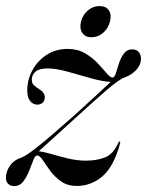

<svg xmlns="http://www.w3.org/2000/svg" viewBox="-24 -606 486 634"><path d="M100 -92.5Q92.5 -93.5 86.5 -78.5Q80.5 -63.5 72.8 -43.2Q65 -23 53.2 -7.2Q41.5 8.5 22.5 8.5Q10.5 8.5 3 1Q-4.5 -6.5 -4.5 -19Q-4.5 -40 9.2 -59.2Q23 -78.5 47.5 -86Q63 -92.5 90.2 -113.5Q117.5 -134.5 151.8 -164.2Q186 -194 223 -226.5Q259.5 -259.5 292.2 -289.8Q325 -320 341.5 -335.5Q313.5 -337 275.2 -348Q237 -359 198.8 -369.5Q160.5 -380 133 -380Q105 -380 93 -369.2Q81 -358.5 81 -343Q81 -331 88.2 -324.2Q95.5 -317.5 108 -310Q124 -299.5 124 -284Q124 -274 117 -267.2Q110 -260.5 99.5 -260.5Q85 -260.5 75.5 -272.5Q66 -284.5 66 -307Q66 -342.5 83 -374Q100 -405.5 130.2 -425Q160.5 -444.5 199.5 -444.5Q232 -444.5 256.5 -430.2Q281 -416 298.5 -397.2Q316 -378.5 328 -364.2Q340 -350 347.5 -350Q354 -350 358.5 -364Q363 -378 368.8 -396.5Q374.5 -415 384.8 -429Q395 -443 412.5 -443Q426.5 -443 434 -434.2Q441.5 -425.5 441.5 -412Q441.5 -392.5 426.5 -375.8Q411.5 -359 388 -350.5Q368.5 -343.5 329.2 -309.5Q290 -275.5 228 -219Q190 -184.5 155.5 -153.2Q121 -122 104 -106.5Q121.5 -104.5 147.8 -96.8Q174 -89 203.2 -82.2Q232.5 -75.5 259.5 -75.5Q295.5 -75.5 322.8 -86.2Q350 -97 367 -135Q369.5 -139.5 372 -139Q374 -138 372.5 -132Q351.5 -55.5 314.2 -23.8Q277 8 229.5 8Q199 8 178 -6.8Q157 -21.5 142.5 -41.2Q128 -61 118 -76.2Q108 -91.5 100 -92.5ZM278 -483Q257 -483 247.5 -497.8Q238 -512.5 243.5 -534.5Q249 -557 266.2 -571.5Q283.5 -586 304.5 -586Q326.5 -586 335.8 -571.5Q345 -557 339 -534.5Q333.5 -512.5 316.8 -497.8Q300 -483 278 -483Z"/></svg>

Font: Fraunces 144pt S000
Style: Italic
Weight: 400
Italic angle: -16°
Version: Version 1.000; ttfautohint (v1.8.3)